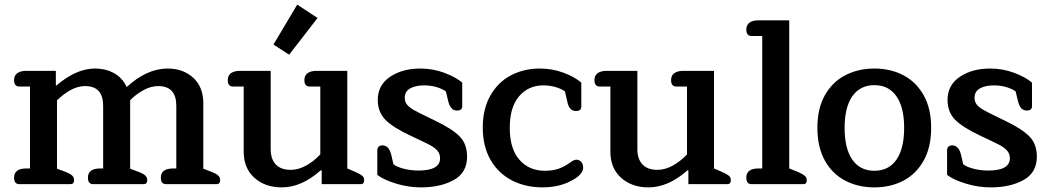

<svg xmlns="http://www.w3.org/2000/svg" viewBox="-20 -798 4549 832"><path d="M41 -28Q41 -68 94 -68H110V-423H64Q41 -423 41 -451Q41 -471 55 -481Q69 -491 94 -491H222V-428H225Q311 -501 391 -501Q439 -501 475 -480.5Q511 -460 529 -421Q617 -501 706 -501Q774 -501 817.5 -461Q861 -421 861 -350V-67L900 -52Q918 -45 926 -37Q934 -29 934 -17Q934 0 918 0H700Q677 0 677 -28Q677 -68 730 -68H744V-339Q744 -425 666 -425Q634 -425 602 -407.5Q570 -390 544 -364V-67L584 -52Q602 -45 610 -37Q618 -29 618 -17Q618 0 602 0H384Q361 0 361 -28Q361 -68 414 -68H427V-339Q427 -425 349 -425Q317 -425 285.5 -407.5Q254 -390 227 -363V-67L267 -52Q285 -45 293 -37Q301 -29 301 -17Q301 0 285 0H64Q41 0 41 -28Z M1165 -605 1268 -778 1356 -720 1233 -561ZM1036 -141V-423H990Q967 -423 967 -451Q967 -471 981 -481Q995 -491 1020 -491H1153V-151Q1153 -109 1175 -85.5Q1197 -62 1240 -62Q1273 -62 1306.5 -80.5Q1340 -99 1368 -129V-423H1322Q1299 -423 1299 -451Q1299 -471 1313 -481Q1327 -491 1352 -491H1485V-68L1522 -52Q1542 -43 1550 -36Q1558 -29 1558 -17Q1558 0 1543 0H1374V-60H1370Q1287 14 1201 14Q1129 14 1082.5 -27.5Q1036 -69 1036 -141Z M1615 -40V-148Q1615 -156 1620.5 -162Q1626 -168 1637 -168Q1665 -168 1675 -129L1685 -86Q1701 -74 1731 -66.5Q1761 -59 1793 -59Q1887 -59 1887 -112Q1887 -132 1875 -145.5Q1863 -159 1842 -170Q1821 -181 1759 -210Q1682 -246 1649.5 -279.5Q1617 -313 1617 -365Q1617 -429 1670 -465Q1723 -501 1802 -501Q1856 -501 1905.5 -482.5Q1955 -464 1983 -440V-337Q1983 -329 1977.5 -324Q1972 -319 1961 -319Q1946 -319 1937 -328.5Q1928 -338 1923 -357L1912 -402Q1895 -414 1870.5 -421Q1846 -428 1818 -428Q1781 -428 1757.5 -415Q1734 -402 1734 -374Q1734 -357 1743.5 -345Q1753 -333 1772 -322Q1791 -311 1835 -290L1868 -274Q1942 -238 1973 -205.5Q2004 -173 2004 -119Q2004 -50 1946.5 -18Q1889 14 1804 14Q1751 14 1697.5 -2Q1644 -18 1615 -40Z M2072 -245Q2072 -327 2105.5 -385Q2139 -443 2195 -472Q2251 -501 2319 -501Q2373 -501 2421.5 -483Q2470 -465 2499 -440V-336Q2499 -317 2476 -317Q2447 -317 2439 -355L2428 -402Q2411 -414 2386.5 -421Q2362 -428 2334 -428Q2270 -428 2229.5 -381Q2189 -334 2189 -244Q2189 -153 2231 -105.5Q2273 -58 2341 -58Q2374 -58 2399.5 -66.5Q2425 -75 2451 -94Q2467 -106 2478 -106Q2490 -106 2498.5 -96.5Q2507 -87 2507 -72Q2507 -45 2467 -21Q2409 14 2332 14Q2256 14 2197 -17Q2138 -48 2105 -106.5Q2072 -165 2072 -245Z M2625 -141V-423H2579Q2556 -423 2556 -451Q2556 -471 2570 -481Q2584 -491 2609 -491H2742V-151Q2742 -109 2764 -85.5Q2786 -62 2829 -62Q2862 -62 2895.5 -80.5Q2929 -99 2957 -129V-423H2911Q2888 -423 2888 -451Q2888 -471 2902 -481Q2916 -491 2941 -491H3074V-68L3111 -52Q3131 -43 3139 -36Q3147 -29 3147 -17Q3147 0 3132 0H2963V-60H2959Q2876 14 2790 14Q2718 14 2671.5 -27.5Q2625 -69 2625 -141Z M3214 -28Q3214 -68 3267 -68H3283V-642H3237Q3214 -642 3214 -670Q3214 -690 3228 -700Q3242 -710 3267 -710H3400V-68L3440 -52Q3460 -43 3468 -35.5Q3476 -28 3476 -17Q3476 0 3461 0H3237Q3214 0 3214 -28Z M3522 -244Q3522 -328 3554.5 -385.5Q3587 -443 3643 -472Q3699 -501 3769 -501Q3839 -501 3894.5 -472Q3950 -443 3982.5 -385.5Q4015 -328 4015 -244Q4015 -160 3982.5 -102Q3950 -44 3894.5 -15Q3839 14 3769 14Q3699 14 3643 -15Q3587 -44 3554.5 -102Q3522 -160 3522 -244ZM3898 -244Q3898 -333 3864.5 -381Q3831 -429 3769 -429Q3707 -429 3673.5 -381Q3640 -333 3640 -244Q3640 -154 3673.5 -106Q3707 -58 3769 -58Q3831 -58 3864.5 -106Q3898 -154 3898 -244Z M4084 -40V-148Q4084 -156 4089.5 -162Q4095 -168 4106 -168Q4134 -168 4144 -129L4154 -86Q4170 -74 4200 -66.5Q4230 -59 4262 -59Q4356 -59 4356 -112Q4356 -132 4344 -145.5Q4332 -159 4311 -170Q4290 -181 4228 -210Q4151 -246 4118.5 -279.5Q4086 -313 4086 -365Q4086 -429 4139 -465Q4192 -501 4271 -501Q4325 -501 4374.5 -482.5Q4424 -464 4452 -440V-337Q4452 -329 4446.5 -324Q4441 -319 4430 -319Q4415 -319 4406 -328.5Q4397 -338 4392 -357L4381 -402Q4364 -414 4339.5 -421Q4315 -428 4287 -428Q4250 -428 4226.5 -415Q4203 -402 4203 -374Q4203 -357 4212.5 -345Q4222 -333 4241 -322Q4260 -311 4304 -290L4337 -274Q4411 -238 4442 -205.5Q4473 -173 4473 -119Q4473 -50 4415.5 -18Q4358 14 4273 14Q4220 14 4166.5 -2Q4113 -18 4084 -40Z"/></svg>

Font: MaitreeSemiBold
Style: Regular
Weight: 600
Designer: CadsonDemak Team
Foundry: CadsonDemak
Version: Version 1.000